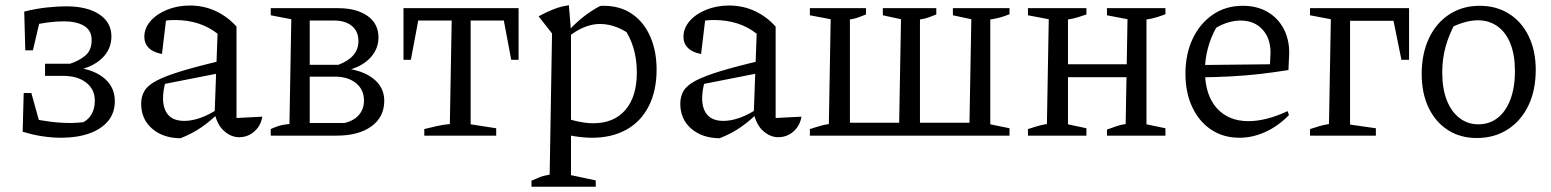

<svg xmlns="http://www.w3.org/2000/svg" viewBox="-20 -515 5889 729"><path d="M212 8Q179 8 141.5 2.5Q104 -3 66 -15L85 -68Q131 -58 170.5 -53Q210 -48 249 -48Q262 -48 273 -49Q284 -50 296 -51Q316 -61 328 -82Q340 -103 340 -133Q340 -176 307 -201.5Q274 -227 219 -227H151V-273H246Q280 -284 304 -304Q328 -324 328 -363Q328 -400 299 -417Q270 -434 223 -434Q193 -434 159.5 -429.5Q126 -425 88 -416L72 -471Q115 -482 157 -486.5Q199 -491 231 -491Q311 -491 357 -460.5Q403 -430 403 -377Q403 -327 366 -292.5Q329 -258 268 -248L270 -259Q339 -250 377.5 -216.5Q416 -183 416 -131Q416 -86 390 -55Q364 -24 318 -8Q272 8 212 8ZM140 -14 66 -15 70 -162H99ZM76 -324 72 -471 139 -469 105 -324Z M888 6Q858 6 831.5 -17Q805 -40 795 -85L806 -387Q740 -439 644 -439Q625 -439 606 -436.5Q587 -434 570 -430L612 -452L595 -310Q562 -316 545 -333Q528 -350 528 -375Q528 -408 551.5 -435Q575 -462 614.5 -478Q654 -494 701 -494Q754 -494 799 -473Q844 -452 878 -414V-67L976 -72Q972 -47 958.5 -29.5Q945 -12 927 -3Q909 6 888 6ZM665 10Q598 9 557 -27Q516 -63 516 -121Q516 -149 528.5 -170Q541 -191 574 -208.5Q607 -226 667.5 -244.5Q728 -263 822 -285V-239L583 -192L609 -205Q604 -190 601.5 -173Q599 -156 599 -142Q599 -101 619 -78.5Q639 -56 680 -56Q709 -56 742.5 -68Q776 -80 813 -105V-89Q781 -57 746 -32.5Q711 -8 665 10Z M1008 0V-25Q1018 -30 1035.5 -36Q1053 -42 1079 -44L1086 -442L1008 -457V-484H1264Q1334 -484 1375.5 -454.5Q1417 -425 1417 -373Q1417 -331 1389 -299Q1361 -267 1313 -252Q1371 -241 1405 -210Q1439 -179 1439 -132Q1439 -71 1390.5 -35.5Q1342 0 1258 0ZM1156 -16 1126 -48H1288Q1325 -57 1343.5 -79.5Q1362 -102 1362 -133Q1362 -175 1331.5 -199.5Q1301 -224 1252 -224H1149V-269H1265Q1341 -298 1341 -359Q1341 -396 1316 -416.5Q1291 -437 1249 -437H1126L1156 -468Z M1949 -484V-288H1921L1893 -437H1767V-43L1864 -28V0H1591V-25Q1615 -31 1639.5 -36.5Q1664 -42 1688 -44L1695 -437H1568L1540 -288H1512V-484Z M2228 8Q2196 8 2159.5 2Q2123 -4 2084 -17L2102 -75Q2141 -61 2173.5 -54Q2206 -47 2232 -47Q2311 -47 2354.5 -97.5Q2398 -148 2398 -240Q2398 -290 2385 -333.5Q2372 -377 2345 -414L2392 -369Q2326 -424 2258 -424Q2200 -424 2140 -377V-400Q2168 -430 2197 -452.5Q2226 -475 2258 -492Q2262 -493 2266 -493Q2270 -493 2272 -493Q2335 -493 2380 -462Q2425 -431 2449 -376Q2473 -321 2473 -251Q2473 -170 2443 -111.5Q2413 -53 2358 -22.5Q2303 8 2228 8ZM1998 194V171Q2012 165 2027.5 158.5Q2043 152 2067 148L2076 -388L2025 -453Q2054 -469 2082 -480Q2110 -491 2140 -495L2148 -396V150L2242 170V194Z M2935 6Q2905 6 2878.5 -17Q2852 -40 2842 -85L2853 -387Q2787 -439 2691 -439Q2672 -439 2653 -436.5Q2634 -434 2617 -430L2659 -452L2642 -310Q2609 -316 2592 -333Q2575 -350 2575 -375Q2575 -408 2598.5 -435Q2622 -462 2661.5 -478Q2701 -494 2748 -494Q2801 -494 2846 -473Q2891 -452 2925 -414V-67L3023 -72Q3019 -47 3005.5 -29.5Q2992 -12 2974 -3Q2956 6 2935 6ZM2712 10Q2645 9 2604 -27Q2563 -63 2563 -121Q2563 -149 2575.5 -170Q2588 -191 2621 -208.5Q2654 -226 2714.5 -244.5Q2775 -263 2869 -285V-239L2630 -192L2656 -205Q2651 -190 2648.5 -173Q2646 -156 2646 -142Q2646 -101 2666 -78.5Q2686 -56 2727 -56Q2756 -56 2789.5 -68Q2823 -80 2860 -105V-89Q2828 -57 2793 -32.5Q2758 -8 2712 10Z M3055 0V-25Q3072 -30 3089 -35.5Q3106 -41 3127 -44L3134 -442L3055 -457V-484H3268V-460Q3252 -454 3239 -449Q3226 -444 3207 -441V-49H3394L3401 -442L3332 -457V-484H3535V-460Q3519 -454 3506 -449Q3493 -444 3473 -441V-49H3661L3668 -442L3598 -457V-484H3813V-461Q3796 -454 3778.5 -449Q3761 -444 3740 -441V-43L3813 -28V0Z M4183 0V-23Q4199 -29 4218 -35.5Q4237 -42 4254 -44L4261 -442L4183 -457V-484H4405V-461Q4387 -454 4370 -449Q4353 -444 4333 -441V-43L4405 -28V0ZM3883 0V-25Q3900 -30 3917 -35.5Q3934 -41 3955 -44L3962 -442L3883 -457V-484H4105V-460Q4088 -454 4071 -449Q4054 -444 4035 -441V-43L4105 -28V0ZM4000 -222V-271H4297V-222Z M4686 8Q4625 8 4579 -22.5Q4533 -53 4507 -108Q4481 -163 4481 -235Q4481 -310 4508.5 -368Q4536 -426 4585 -459.5Q4634 -493 4699 -493Q4752 -493 4791.5 -470.5Q4831 -448 4853 -407.5Q4875 -367 4875 -314L4872 -249Q4815 -240 4763 -234Q4711 -228 4654 -225Q4597 -222 4526 -221L4527 -268L4802 -271L4804 -315Q4804 -370 4773 -403.5Q4742 -437 4690 -437Q4668 -437 4644 -430Q4620 -423 4598 -410Q4577 -373 4566 -331Q4555 -289 4555 -247Q4555 -155 4599.5 -105Q4644 -55 4720 -55Q4787 -55 4869 -93L4874 -78Q4833 -36 4784.5 -14Q4736 8 4686 8Z M5330 -484V-288H5301L5271 -436H5106V-42L5204 -28V0H4954V-25Q4971 -30 4988 -35.5Q5005 -41 5026 -44L5033 -442L4954 -457V-484Z M5587 9Q5524 9 5477 -21.5Q5430 -52 5404 -106.5Q5378 -161 5378 -234Q5378 -311 5405.5 -369.5Q5433 -428 5483 -460.5Q5533 -493 5598 -493Q5662 -493 5710 -462.5Q5758 -432 5784.5 -377Q5811 -322 5811 -250Q5811 -172 5783 -114Q5755 -56 5704.5 -23.5Q5654 9 5587 9ZM5593 -43Q5635 -43 5666 -67Q5697 -91 5714.5 -136.5Q5732 -182 5732 -245Q5732 -306 5715 -349Q5698 -392 5666 -415Q5634 -438 5591 -438Q5564 -438 5532.5 -428Q5501 -418 5464 -398L5507 -430Q5482 -385 5469 -338.5Q5456 -292 5456 -240Q5456 -178 5473.5 -134Q5491 -90 5522 -66.5Q5553 -43 5593 -43Z"/></svg>

Font: Piazzolla 24pt
Style: Regular
Weight: 400
Designer: Juan Pablo del Peral
Foundry: Huerta Tipografica
Version: Version 2.005